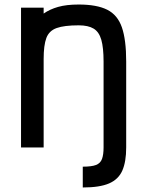

<svg xmlns="http://www.w3.org/2000/svg" viewBox="-20 -652 640 849"><path d="M346 177V85Q385 85 404.5 77.5Q424 70 431 51Q438 32 438 0H538Q538 63 521 102Q504 141 462.5 159Q421 177 346 177ZM73 0V-618H173V-592Q200 -611 237 -621.5Q274 -632 328 -632Q408 -632 454 -609Q500 -586 519 -531Q538 -476 538 -380V0H438V-380Q438 -441 428 -476Q418 -511 394 -525.5Q370 -540 328 -540Q264 -540 230.5 -528Q197 -516 185 -484Q173 -452 173 -391V0Z"/></svg>

Font: Victor Mono
Style: Bold
Weight: 700
Monospace: yes
Designer: Rune Bjørnerås
Version: Version 1.561;gftools[0.9.30]